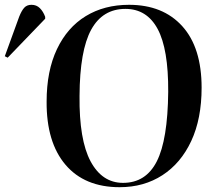

<svg xmlns="http://www.w3.org/2000/svg" viewBox="-136 -765 895 799"><path d="M58 -342Q58 -470 101 -560.5Q144 -651 221 -698Q298 -745 401 -745Q542 -745 622.5 -656Q703 -567 703 -400Q703 -271 660 -178.5Q617 -86 540 -36Q463 14 362 14Q216 14 136.5 -79.5Q57 -173 58 -342ZM195 -366Q193 -183 241 -93.5Q289 -4 376 -4Q471 -4 516.5 -93.5Q562 -183 564 -383Q565 -561 520 -644.5Q475 -728 386 -728Q291 -728 243.5 -641.5Q196 -555 195 -366ZM-104 -525 -116 -531 -56 -696Q-46 -721 -35 -733Q-24 -745 -5 -745Q16 -745 30 -731Q44 -717 52 -695V-687Z"/></svg>

Font: Literata 72pt SemiBold
Style: Italic
Weight: 600
Italic angle: -2°
Designer: Latin by Veronika Burian and Jose Scaglione. Greek by Irene Vlachou. Cyrillic by Vera Evstafieva
Foundry: TypeTogether
Version: Version 3.002